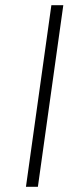

<svg xmlns="http://www.w3.org/2000/svg" viewBox="-20 -720 310 740"><path d="M178 -700H224L126 0H80Z"/></svg>

Font: Retni Sans Light
Style: Italic
Weight: 300
Italic angle: -8°
Designer: Vitaly Kuzmin
Foundry: ParaType Ltd.
Version: Version 1.00;June 10, 2019;FontCreator 11.5.0.2425 64-bit; t